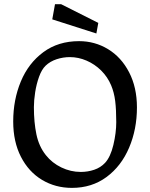

<svg xmlns="http://www.w3.org/2000/svg" viewBox="-20 -892 726 929"><path d="M362.8 -692.9Q439 -692.9 502.9 -654.1Q566.9 -615.2 604.7 -542.2Q642.6 -469.2 642.6 -372.1Q642.6 -266.6 604.7 -177.5Q566.9 -88.4 495.6 -35.6Q424.3 17.1 328.1 17.1Q248 17.1 183.3 -21.7Q118.7 -60.5 81.3 -133.3Q43.9 -206.1 43.9 -304.2Q43.9 -409.2 80.8 -497.8Q117.7 -586.4 189.7 -639.6Q261.7 -692.9 362.8 -692.9ZM371.1 -60.1Q404.8 -60.1 435.8 -70.6Q466.8 -81.1 488.3 -104Q514.6 -132.3 528.6 -190.9Q542.5 -249.5 542.5 -300.8Q542.5 -361.3 537.4 -403.1Q532.2 -444.8 517.6 -479.5Q500.5 -520 469.5 -550.8Q438.5 -581.5 398.9 -598.6Q359.4 -615.7 317.9 -615.7Q285.6 -615.7 254.2 -605.5Q222.7 -595.2 200.7 -574.2Q181.6 -555.7 168.9 -520.3Q156.2 -484.9 150.1 -445.3Q144 -405.8 144 -373.5Q144 -300.3 156.2 -241.7Q168.5 -183.1 202.1 -141.1Q231.9 -103.5 276.9 -81.8Q321.8 -60.1 371.1 -60.1ZM232.9 -798.3 246.1 -871.6H275.9L455.6 -781.2L446.3 -730Z"/></svg>

Font: Vesper Libre
Style: Regular
Weight: 400
Designer: Robert Keller & Kimya Gandhi
Foundry: Mota Italic
Version: Version 1.058